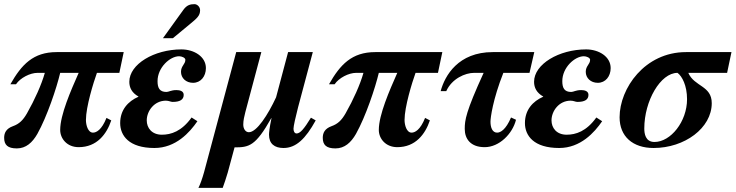

<svg xmlns="http://www.w3.org/2000/svg" viewBox="-26 -700 3544 925"><path d="M570 -449H247C134 -449 78 -389 24 -294H51C72 -325 119 -349 155 -349H190C174 -292 141 -219 104 -154C85 -121 67 -103 36 -92C3 -80 -6 -59 -6 -36C-6 -2 11 15 55 15C99 15 130 -13 154 -55C201 -139 247 -277 264 -349H353C315 -263 264 -147 264 -74C264 -32 297 9 353 9C441 9 488 -54 510 -120L487 -132C464 -74 438 -61 422 -61C398 -61 388 -97 388 -122C388 -185 424 -302 441 -349H549Z M759 -516H807L888 -583C923 -612 938 -624 938 -651C938 -667 924 -680 911 -680C891 -680 874 -676 857 -652ZM641 -234C591 -212 553 -171 553 -107C553 -47 595 13 718 13C821 13 888 -62 925 -116L897 -134C849 -67 798 -51 754 -51C705 -51 681 -84 681 -120C681 -165 717 -215 773 -215C788 -215 796 -209 806 -209C841 -209 859 -220 859 -243C859 -261 841 -266 824 -266C798 -266 787 -257 776 -257C743 -257 733 -276 733 -309C733 -375 793 -429 837 -429C849 -429 867 -422 867 -412C867 -390 846 -383 846 -354C846 -324 870 -301 904 -301C941 -301 966 -332 966 -372C966 -428 908 -462 848 -462C717 -462 597 -391 597 -306C597 -278 609 -253 641 -235Z M1472 -133C1439 -79 1420 -57 1403 -57C1392 -57 1388 -69 1388 -80C1388 -92 1398 -137 1410 -183L1481 -449H1362L1304 -231C1265 -147 1211 -63 1173 -63C1157 -63 1146 -79 1146 -100C1146 -120 1151 -140 1156 -160L1233 -449H1112L957 130C949 159 938 190 930 205H1047C1053 188 1065 154 1071 132L1104 10C1174 10 1205 4 1281 -131H1282C1272 -84 1270 -59 1270 -51C1270 -8 1296 13 1340 13C1400 13 1446 -31 1495 -120Z M2105 -449H1782C1669 -449 1613 -389 1559 -294H1586C1607 -325 1654 -349 1690 -349H1725C1709 -292 1676 -219 1639 -154C1620 -121 1602 -103 1571 -92C1538 -80 1529 -59 1529 -36C1529 -2 1546 15 1590 15C1634 15 1665 -13 1689 -55C1736 -139 1782 -277 1799 -349H1888C1850 -263 1799 -147 1799 -74C1799 -32 1832 9 1888 9C1976 9 2023 -54 2045 -120L2022 -132C1999 -74 1973 -61 1957 -61C1933 -61 1923 -97 1923 -122C1923 -185 1959 -302 1976 -349H2084Z M2548 -449H2348C2182 -449 2117 -336 2097 -261H2124C2151 -321 2215 -349 2258 -349H2304C2218 -161 2213 -121 2213 -79C2213 -31 2241 9 2309 9C2379 9 2443 -55 2460 -123L2436 -134C2411 -75 2385 -61 2369 -61C2346 -61 2337 -86 2337 -114C2337 -132 2348 -220 2399 -349H2525Z M2591 -234C2541 -212 2503 -171 2503 -107C2503 -47 2545 13 2668 13C2771 13 2838 -62 2875 -116L2847 -134C2799 -67 2748 -51 2704 -51C2655 -51 2631 -84 2631 -120C2631 -165 2667 -215 2723 -215C2738 -215 2746 -209 2756 -209C2791 -209 2809 -220 2809 -243C2809 -261 2791 -266 2774 -266C2748 -266 2737 -257 2726 -257C2693 -257 2683 -276 2683 -309C2683 -375 2743 -429 2787 -429C2799 -429 2817 -422 2817 -412C2817 -390 2796 -383 2796 -354C2796 -324 2820 -301 2854 -301C2891 -301 2916 -332 2916 -372C2916 -428 2858 -462 2798 -462C2667 -462 2547 -391 2547 -306C2547 -278 2559 -253 2591 -235Z M3498 -449H3279C3080 -449 2959 -274 2959 -135C2959 -43 3022 13 3123 13C3272 13 3403 -83 3403 -203C3403 -288 3319 -282 3290 -349H3477ZM3284 -222C3284 -114 3205 -16 3127 -16C3083 -16 3078 -57 3078 -81C3078 -214 3156 -349 3238 -349C3260 -333 3284 -288 3284 -222Z"/></svg>

Font: STIXGeneral
Style: Bold Italic
Weight: 700
Italic angle: -16.33°
Designer: MicroPress Inc., with final additions and corrections provided by Coen Hoffman, Elsevier (retired)
Version: Version 1.1.0